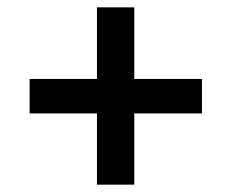

<svg xmlns="http://www.w3.org/2000/svg" viewBox="-20 -607 632 525"><path d="M347.2 -102.1H245.1V-296.9H61V-391.1H245.1V-586.9H347.2V-391.1H532.2V-296.9H347.2Z"/></svg>

Font: Sora Medium
Style: Regular
Weight: 500
Designer: Jonathan Barnbrook, Julián Moncada
Foundry: Barnbrook Fonts
Version: Version 2.000